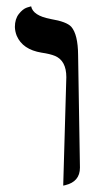

<svg xmlns="http://www.w3.org/2000/svg" viewBox="-20 -579 325 605"><path d="M179.2 5.9 189 -335.9Q189 -387.7 153.3 -402.8Q137.7 -409.2 110.8 -413.1Q51.3 -422.9 32.7 -466.3Q27.3 -480 26.9 -494.1Q26.9 -519 39.3 -534.9Q51.8 -550.8 64.9 -555.2L78.1 -559.1Q84 -529.8 138.2 -519.5L140.1 -519Q189.9 -510.7 204.6 -494.6Q225.6 -470.2 226.1 -405.8L231.9 -50.8Q231.9 -6.8 186 4.4Q186 4.4 179.2 5.9Z"/></svg>

Font: Linux Biolinum Capitals O
Style: Small Caps
Weight: 400
Designer: Philipp H. Poll
Foundry: Philipp H. Poll
Version: Version 1.0.4